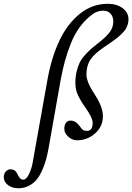

<svg xmlns="http://www.w3.org/2000/svg" viewBox="-171 -735 705 1024"><path d="M-73.2 269Q-105.5 269 -128.2 252.2Q-150.9 235.4 -150.9 210Q-150.9 192.4 -140.4 180.2Q-129.9 168 -115.2 168Q-89.4 168 -78.1 192.9Q-65.4 223.1 -47.9 223.1Q-30.3 223.1 -16.1 193.1Q-2 163.1 2.9 133.8L82 -309.1Q103.5 -429.2 146.2 -519Q189 -608.9 255.4 -661.9Q321.8 -714.8 403.8 -714.8Q451.2 -714.8 482.7 -691.7Q514.2 -668.5 514.2 -631.8Q514.2 -619.1 510.7 -607.2Q507.3 -595.2 502.9 -585.9Q498.5 -576.7 487.8 -565.2Q477.1 -553.7 469.5 -546.4Q461.9 -539.1 445.3 -526.6Q428.7 -514.2 418.7 -507.3Q408.7 -500.5 387.2 -485.8Q332 -448.7 311 -416.7Q290 -384.8 290 -337.9Q290 -296.9 335 -230Q377.9 -163.6 377.9 -116.2Q377.9 -60.5 336.4 -23.7Q294.9 13.2 240.2 13.2Q214.4 13.2 193.1 -5.9Q171.9 -24.9 171.9 -47.9Q171.9 -67.4 180.4 -79.6Q189 -91.8 205.1 -91.8Q231.9 -91.8 252 -64.9Q264.2 -47.4 271.2 -42.2Q278.3 -37.1 293.9 -37.1Q323.2 -37.1 323.2 -80.1Q323.2 -106.9 283.2 -163.1Q258.8 -197.3 244.9 -227.3Q231 -257.3 231 -292Q231 -325.7 237.8 -353.8Q244.6 -381.8 254.2 -401.6Q263.7 -421.4 283.2 -442.6Q302.7 -463.9 318.4 -477.3Q334 -490.7 362.8 -513.2Q397.9 -541 415.5 -565.4Q433.1 -589.8 433.1 -620.1Q433.1 -646.5 418.5 -662.4Q403.8 -678.2 378.9 -678.2Q349.6 -678.2 324.2 -660.2Q286.6 -633.3 257.1 -594Q227.5 -554.7 207.8 -505.4Q188 -456.1 175.3 -409.7Q162.6 -363.3 151.9 -305.2L88.9 50.8Q82.5 87.4 74.5 116.7Q66.4 146 53 175.5Q39.6 205.1 22.7 224.9Q5.9 244.6 -18.8 256.8Q-43.5 269 -73.2 269Z"/></svg>

Font: Junicode SmCond Medium
Style: Italic
Weight: 500
Width: 4
Italic angle: -11°
Designer: Peter S. Baker
Version: Version 2.206